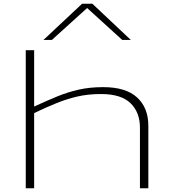

<svg xmlns="http://www.w3.org/2000/svg" viewBox="-20 -1009 933 1029"><path d="M118 0V-740H163V-438Q228 -468 285 -491.5Q342 -515 401.5 -528.5Q461 -542 533 -542Q655 -542 715 -486.5Q775 -431 775 -335V0H730V-325Q730 -407 679.5 -456Q629 -505 522 -505Q453 -505 396 -492Q339 -479 283.5 -456.5Q228 -434 163 -403V0ZM213 -795 420 -989H475L681 -795H635L447 -966L258 -795Z"/></svg>

Font: Georama ExtraExtended ExtraLight
Style: Regular
Weight: 200
Width: 8
Designer: Jean-Baptiste Levee
Foundry: Production Type
Version: Version 1.000